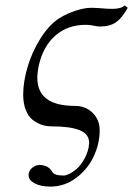

<svg xmlns="http://www.w3.org/2000/svg" viewBox="-20 -462 493 711"><path d="M170.9 5.9Q151.4 5.9 134 0Q116.7 -5.9 100.8 -18.3Q85 -30.8 75.4 -54.9Q65.9 -79.1 65.9 -111.8Q65.9 -159.7 82.5 -215.3Q99.1 -271 130.6 -320.8Q162.1 -370.6 200.2 -395Q229 -412.6 261.5 -422.9Q293.9 -433.1 316.9 -433.1Q336.9 -433.1 356.9 -431.2Q377 -429.2 397 -429.2Q428.2 -429.2 441.9 -441.9L453.1 -433.1Q432.6 -396 409.9 -379.9Q387.2 -363.8 350.1 -363.8Q340.8 -363.8 326.4 -366.9Q312 -370.1 297.9 -370.1Q231.4 -370.1 186 -331.1Q140.6 -292 124 -221.2Q118.2 -193.8 118.2 -173.8Q118.2 -69.8 257.8 -69.8Q296.9 -69.8 323 -44.2Q349.1 -18.6 349.1 20Q349.1 70.8 326.4 118.4Q303.7 166 261 197.5Q218.3 229 167 229Q130.9 229 108.4 217Q85.9 205.1 85.9 188V182.1Q89.4 166.5 101.3 157.7Q113.3 148.9 126 148.9Q143.1 148.9 155.8 156.2Q168.5 163.6 173.8 174.8Q181.2 188 215.8 188Q224.6 188 237.3 181.6Q250 175.3 263.7 163.6Q277.3 151.9 289.8 131.1Q302.2 110.4 308.1 85Q310.1 71.3 310.1 66.9Q310.1 34.7 275.4 20.3Q240.7 5.9 170.9 5.9Z"/></svg>

Font: Common Serif
Style: Bold Italic
Weight: 700
Italic angle: -12°
Designer: Philipp H. Poll, Khaled Hosny
Foundry: Stefan Peev, Context Ltd.
Version: Version 1.026